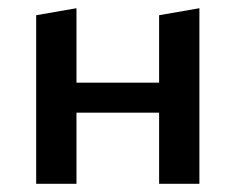

<svg xmlns="http://www.w3.org/2000/svg" viewBox="-20 -447 573 467"><path d="M465 -427V0H367V-173H166V0H68V-410L166 -427V-246H367V-410Z"/></svg>

Font: Ysabeau Infant Semibold
Style: Regular
Weight: 600
Designer: Christian Thalmann (Catharsis Fonts)
Version: Version 0.003